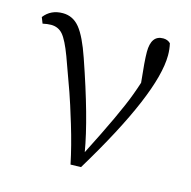

<svg xmlns="http://www.w3.org/2000/svg" viewBox="-84 -608 692 694"><g transform="rotate(15 262.0 -261.5)"><path d="M8.8 -463.9 0 -486.3Q25.4 -519.5 70.3 -519.5Q108.4 -519.5 133.8 -488.3Q159.2 -457 184.6 -382.8Q255.9 -176.8 276.4 -54.7Q363.3 -224.6 391.6 -301.8Q400.4 -325.2 408.2 -349.6Q399.4 -429.7 399.4 -462.9Q399.4 -525.4 444.3 -525.4Q460.9 -525.4 471.7 -514.6Q476.6 -493.2 476.6 -470.7Q476.6 -328.1 277.3 1L238.3 2Q224.6 -64.5 201.7 -140.1Q178.7 -215.8 166.5 -250Q154.3 -284.2 122.1 -373Q101.6 -427.7 84.5 -447.8Q67.4 -467.8 40 -467.8Q26.4 -467.8 8.8 -463.9Z"/></g></svg>

Font: Bpmf Zihi Serif Light
Style: Light
Weight: 300
Foundry: But Ko
Version: Version 1.320